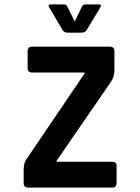

<svg xmlns="http://www.w3.org/2000/svg" viewBox="-20 -856 640 876"><path d="M288 -707Q274 -707 266 -718L204 -823Q197 -836 212 -836H271Q284 -836 288 -824L321 -758L353 -824Q358 -836 371 -836H430Q445 -836 438 -823L375 -718Q367 -707 353 -707ZM88 -21V-81Q88 -114 101 -130L366 -521V-525H127Q106 -525 106 -546V-622Q106 -643 127 -643H482Q502 -643 502 -622V-536Q502 -506 487 -484L238 -122V-118H492Q512 -118 512 -99V-23Q512 0 492 0H109Q88 0 88 -21Z"/></svg>

Font: RajdhaniMono
Style: Bold
Weight: 700
Monospace: yes
Designer: Satya Rajpurohit, Jyotish Sonowal
Foundry: Indian Type Foundry
Version: Version 1.201;PS 1.0;hotconv 1.0.78;makeotf.lib2.5.61930; tt